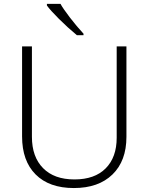

<svg xmlns="http://www.w3.org/2000/svg" viewBox="-20 -951 759 981"><path d="M626 -713.9V-252Q626 -128.9 554.7 -59.6Q483.4 9.8 357.4 9.8Q231.4 9.8 162.1 -59.6Q92.8 -128.9 92.8 -253.9V-713.9H143.1V-252Q143.1 -149.4 200.2 -91.8Q256.8 -34.2 360.4 -34.2Q463.9 -34.2 520 -90.8Q576.2 -147.5 576.2 -247.1V-713.9ZM406.7 -771H373Q326.2 -809.6 281.2 -854.5Q236.3 -899.4 219.7 -922.9V-931.2H289.1Q301.8 -907.7 336.9 -861.8Q372.1 -815.9 406.7 -778.8Z"/></svg>

Font: OpenSans-Light
Style: Regular
Weight: 300
Foundry: Ascender Corporation
Version: Version 1.10